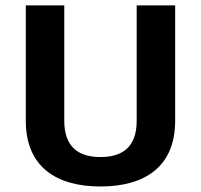

<svg xmlns="http://www.w3.org/2000/svg" viewBox="-20 -670 740 707"><path d="M75 -650V-225C75 -54.2 189.2 16.7 350 16.7C510.8 16.7 625 -54.2 625 -225V-650H483.3V-225C483.3 -125.8 427.5 -91.7 350 -91.7C272.5 -91.7 216.7 -125.8 216.7 -225V-650Z"/></svg>

Font: BoonHome
Style: Bold
Weight: 700
Designer: Sungsit Sawaiwan
Foundry: Sungsit Sawaiwan
Version: Version 0.2